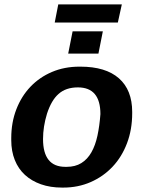

<svg xmlns="http://www.w3.org/2000/svg" viewBox="-20 -840 651 870"><path d="M579 -327Q579 -253 555.5 -191Q532 -129 490 -84.5Q448 -40 391 -15Q334 10 267 10H261Q208 10 165.5 -5Q123 -20 93 -47.5Q63 -75 47 -115Q31 -155 31 -205V-214Q31 -285 54 -344.5Q77 -404 118 -447Q159 -490 215.5 -514Q272 -538 340 -538H344Q459 -538 519 -485Q579 -432 579 -333ZM435 -323Q435 -444 333 -444Q278 -444 245 -414Q213 -386 193 -325Q175 -266 175 -210Q175 -84 276 -84H282Q321 -84 348.5 -101Q376 -118 394 -149.5Q412 -181 421.5 -225Q431 -269 435 -323ZM289 -597 309 -698H446L426 -597ZM514 -738H228L244 -820H532Z"/></svg>

Font: Libra Sans Modern
Style: Bold Italic
Weight: 700
Italic angle: -12°
Foundry: Stefan Peev, Context Ltd
Version: Version 1.000